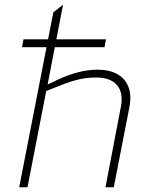

<svg xmlns="http://www.w3.org/2000/svg" viewBox="-20 -790 628 810"><path d="M61 0 205 -738 246 -770 179 -424 171 -429 224 -454Q267 -474 309 -485Q351 -496 392 -496Q441 -496 474.5 -477.5Q508 -459 522 -423Q536 -387 525 -333L460 0H425L490 -340Q501 -399 473.5 -431Q446 -463 386 -463Q347 -463 312.5 -455Q278 -447 233 -429L175 -406L96 0ZM73 -591 79 -624H427L421 -591Z"/></svg>

Font: REM Thin
Style: Italic
Weight: 250
Italic angle: -11°
Designer: Octavio Pardo
Foundry: Ashler Design
Version: Version 1.005;gftools[0.9.28]